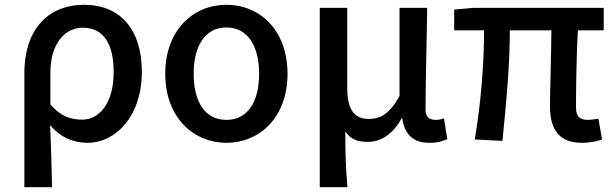

<svg xmlns="http://www.w3.org/2000/svg" viewBox="-20 -584 2575 804"><path d="M82 200H198C196 108 194 35 190 -60C236 -5 292 14 347 14C463 14 574 -95 574 -284C574 -458 486 -564 331 -564C192 -564 82 -472 82 -276ZM325 -83C281 -83 237 -93 191 -147V-279C191 -403 253 -468 326 -468C416 -468 456 -397 456 -282C456 -154 397 -83 325 -83Z M928 14C1067 14 1184 -92 1184 -275C1184 -459 1067 -564 928 -564C790 -564 672 -459 672 -275C672 -92 790 14 928 14ZM928 -82C839 -82 791 -157 791 -275C791 -392 839 -469 928 -469C1017 -469 1065 -392 1065 -275C1065 -157 1017 -82 928 -82Z M1319 200H1435C1428 117 1426 66 1426 -34C1449 2 1481 10 1521 10C1576 10 1626 -23 1662 -89H1664C1675 -19 1711 14 1778 14C1813 14 1834 7 1853 -2L1839 -88C1826 -84 1815 -82 1805 -82C1778 -82 1762 -93 1762 -126C1762 -246 1767 -408 1769 -551H1653V-182C1609 -103 1570 -86 1524 -86C1461 -86 1434 -128 1434 -218V-551H1319Z M2417 14C2453 14 2481 7 2501 0L2486 -87C2467 -84 2453 -82 2443 -82C2409 -82 2392 -95 2392 -134C2392 -178 2393 -341 2400 -457H2508V-551H1962L1882 -544V-457H2007C2007 -317 1994 -153 1968 0L2084 6C2099 -144 2115 -310 2115 -457H2289C2288 -345 2283 -190 2283 -140C2283 -44 2319 14 2417 14Z"/></svg>

Font: Noto Sans JP Medium
Style: Regular
Weight: 500
Designer: Ryoko NISHIZUKA 西塚涼子 (kana, bopomofo & ideographs); Paul D. Hunt (Latin, Greek & Cyrillic); Sandoll Communications 산돌커뮤니
Foundry: Adobe
Version: Version 2.004;hotconv 1.0.118;makeotfexe 2.5.65603